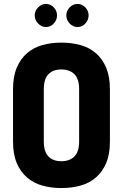

<svg xmlns="http://www.w3.org/2000/svg" viewBox="-20 -947 623 973"><path d="M291 6Q239 6 194.5 -6.5Q150 -19 117 -47.5Q84 -76 65 -120.5Q46 -165 46 -230V-495Q46 -559 65 -604Q84 -649 117 -677.5Q150 -706 194.5 -718.5Q239 -731 291 -731Q343 -731 388 -718.5Q433 -706 466 -677.5Q499 -649 518 -604Q537 -559 537 -495V-230Q537 -165 518 -120.5Q499 -76 466 -47.5Q433 -19 388 -6.5Q343 6 291 6ZM381 -495Q381 -547 357 -571Q333 -595 291 -595Q249 -595 225.5 -571Q202 -547 202 -495V-230Q202 -178 225.5 -154Q249 -130 291 -130Q333 -130 357 -154Q381 -178 381 -230ZM213 -927Q236 -927 252.5 -909.5Q269 -892 269 -869Q269 -846 252.5 -828Q236 -810 213 -810Q190 -810 173 -828Q156 -846 156 -869Q156 -892 173 -909.5Q190 -927 213 -927ZM373 -927Q396 -927 412.5 -909.5Q429 -892 429 -869Q429 -846 412.5 -828Q396 -810 373 -810Q350 -810 333 -828Q316 -846 316 -869Q316 -892 333 -909.5Q350 -927 373 -927Z"/></svg>

Font: AkaAcidDosis
Style: ExtraBold
Weight: 800
Designer: Edgar Tolentino, Pablo Impallari, Igino Marini, Aka-Acid
Foundry: Edgar Tolentino, Pablo Impallari, Igino Marini, Aka-Acid
Version: Version 1.007